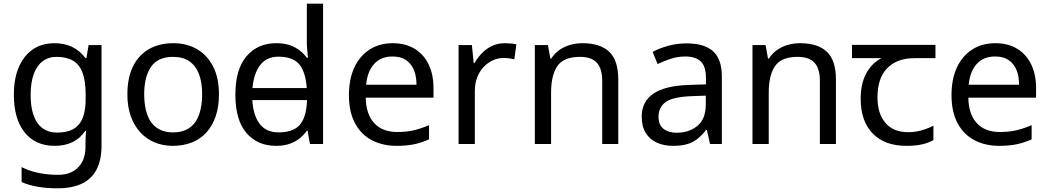

<svg xmlns="http://www.w3.org/2000/svg" viewBox="-20 -780 5683 1040"><path d="M275 -546Q328 -546 370.5 -526Q413 -506 443 -465H448L460 -536H530V9Q530 85 504 136.5Q478 188 425 214Q372 240 290 240Q232 240 183.5 231.5Q135 223 97 206V125Q135 145 186 156Q237 167 295 167Q364 167 403.5 126.5Q443 86 443 16V-5Q443 -17 444 -39.5Q445 -62 446 -71H442Q414 -30 372.5 -10Q331 10 276 10Q172 10 113.5 -63Q55 -136 55 -267Q55 -395 113.5 -470.5Q172 -546 275 -546ZM287 -472Q242 -472 210.5 -448Q179 -424 162.5 -378Q146 -332 146 -266Q146 -167 182.5 -114.5Q219 -62 289 -62Q330 -62 359 -72.5Q388 -83 407 -105.5Q426 -128 435 -163Q444 -198 444 -246V-267Q444 -340 427.5 -385Q411 -430 376 -451Q341 -472 287 -472Z M1166 -269Q1166 -202 1148.5 -150.5Q1131 -99 1098.5 -63Q1066 -27 1019.5 -8.5Q973 10 916 10Q863 10 818 -8.5Q773 -27 740 -63Q707 -99 688.5 -150.5Q670 -202 670 -269Q670 -358 700 -419.5Q730 -481 786 -513.5Q842 -546 919 -546Q992 -546 1047.5 -513.5Q1103 -481 1134.5 -419.5Q1166 -358 1166 -269ZM761 -269Q761 -206 777.5 -159.5Q794 -113 829 -88Q864 -63 918 -63Q972 -63 1007 -88Q1042 -113 1058.5 -159.5Q1075 -206 1075 -269Q1075 -333 1058 -378Q1041 -423 1006.5 -447.5Q972 -472 917 -472Q835 -472 798 -418Q761 -364 761 -269Z M1304 -238V-303H1680V-238ZM1475 10Q1375 10 1315 -59.5Q1255 -129 1255 -267Q1255 -405 1315.5 -475.5Q1376 -546 1476 -546Q1518 -546 1549 -535.5Q1580 -525 1603 -507Q1626 -489 1642 -467H1648Q1647 -480 1644.5 -505.5Q1642 -531 1642 -546V-760H1730V0H1659L1646 -72H1642Q1626 -49 1603 -30.5Q1580 -12 1548.5 -1Q1517 10 1475 10ZM1489 -63Q1574 -63 1608.5 -109.5Q1643 -156 1643 -250V-266Q1643 -366 1610 -419.5Q1577 -473 1488 -473Q1417 -473 1381.5 -416.5Q1346 -360 1346 -265Q1346 -169 1381.5 -116Q1417 -63 1489 -63Z M2107 -546Q2176 -546 2225.5 -516Q2275 -486 2301.5 -431.5Q2328 -377 2328 -304V-251H1961Q1963 -160 2007.5 -112.5Q2052 -65 2132 -65Q2183 -65 2222.5 -74.5Q2262 -84 2304 -102V-25Q2263 -7 2223 1.5Q2183 10 2128 10Q2052 10 1993.5 -21Q1935 -52 1902.5 -113.5Q1870 -175 1870 -264Q1870 -352 1899.5 -415Q1929 -478 1982.5 -512Q2036 -546 2107 -546ZM2106 -474Q2043 -474 2006.5 -433.5Q1970 -393 1963 -321H2236Q2236 -367 2222 -401Q2208 -435 2179.5 -454.5Q2151 -474 2106 -474Z M2714 -546Q2729 -546 2746.5 -544.5Q2764 -543 2777 -540L2766 -459Q2753 -462 2737.5 -464Q2722 -466 2708 -466Q2677 -466 2649 -453Q2621 -440 2599 -416.5Q2577 -393 2564.5 -360Q2552 -327 2552 -286V0H2464V-536H2536L2546 -438H2550Q2567 -468 2591 -492.5Q2615 -517 2646 -531.5Q2677 -546 2714 -546Z M3135 -546Q3231 -546 3280 -499.5Q3329 -453 3329 -349V0H3242V-343Q3242 -408 3213 -440Q3184 -472 3122 -472Q3033 -472 2999 -422Q2965 -372 2965 -278V0H2877V-536H2948L2961 -463H2966Q2984 -491 3010.5 -509.5Q3037 -528 3069 -537Q3101 -546 3135 -546Z M3698 -545Q3796 -545 3843 -502Q3890 -459 3890 -365V0H3826L3809 -76H3805Q3782 -47 3757.5 -27.5Q3733 -8 3701.5 1Q3670 10 3625 10Q3577 10 3538.5 -7Q3500 -24 3478 -59.5Q3456 -95 3456 -149Q3456 -229 3519 -272.5Q3582 -316 3713 -320L3804 -323V-355Q3804 -422 3775 -448Q3746 -474 3693 -474Q3651 -474 3613 -461.5Q3575 -449 3542 -433L3515 -499Q3550 -518 3598 -531.5Q3646 -545 3698 -545ZM3724 -259Q3624 -255 3585.5 -227Q3547 -199 3547 -148Q3547 -103 3574.5 -82Q3602 -61 3645 -61Q3713 -61 3758 -98.5Q3803 -136 3803 -214V-262Z M4314 -546Q4410 -546 4459 -499.5Q4508 -453 4508 -349V0H4421V-343Q4421 -408 4392 -440Q4363 -472 4301 -472Q4212 -472 4178 -422Q4144 -372 4144 -278V0H4056V-536H4127L4140 -463H4145Q4163 -491 4189.5 -509.5Q4216 -528 4248 -537Q4280 -546 4314 -546Z M4890 10Q4772 10 4707 -57Q4642 -124 4642 -245Q4642 -325 4671 -380.5Q4700 -436 4754 -465H4595V-537H5047V-465H4934Q4840 -465 4786.5 -411.5Q4733 -358 4733 -252Q4733 -165 4776 -114.5Q4819 -64 4899 -64Q4936 -64 4970 -73.5Q5004 -83 5036 -99V-21Q5007 -5 4972 2.5Q4937 10 4890 10Z M5371 -546Q5440 -546 5489.5 -516Q5539 -486 5565.5 -431.5Q5592 -377 5592 -304V-251H5225Q5227 -160 5271.5 -112.5Q5316 -65 5396 -65Q5447 -65 5486.5 -74.5Q5526 -84 5568 -102V-25Q5527 -7 5487 1.5Q5447 10 5392 10Q5316 10 5257.5 -21Q5199 -52 5166.5 -113.5Q5134 -175 5134 -264Q5134 -352 5163.5 -415Q5193 -478 5246.5 -512Q5300 -546 5371 -546ZM5370 -474Q5307 -474 5270.5 -433.5Q5234 -393 5227 -321H5500Q5500 -367 5486 -401Q5472 -435 5443.5 -454.5Q5415 -474 5370 -474Z"/></svg>

Font: umalayalam25
Style: Book
Weight: 400
Designer: Jelle Bosma - Monotype Design Team
Foundry: Monotype Imaging Inc.
Version: Version 2.003